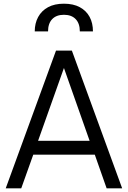

<svg xmlns="http://www.w3.org/2000/svg" viewBox="-20 -1019 692 1039"><path d="M11 0 283 -745H369L641 0H557L493 -182H160L95 0ZM465 -257 326 -651 186 -257ZM168 -849Q168 -893 186.5 -927Q205 -961 240 -980Q275 -999 326 -999Q377 -999 412 -980Q447 -961 465 -927.5Q483 -894 483 -849H412Q412 -892 389.5 -915.5Q367 -939 326 -939Q285 -939 262.5 -915.5Q240 -892 240 -849Z"/></svg>

Font: Kosmopol Plus Jakarta Sans
Style: Regular
Weight: 400
Designer: Gumpita Rahayu
Foundry: Tokotype
Version: Version 2.006